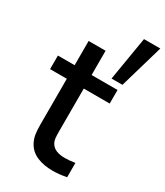

<svg xmlns="http://www.w3.org/2000/svg" viewBox="-210 -933 886 1029"><g transform="rotate(30 233.0 -419.0)"><path d="M218.5 -456V-217.5V-189Q218.5 -163.5 220.5 -147.8Q222.5 -132 229.5 -120.5Q241.5 -100.5 263.2 -91.8Q285 -83 316.5 -83Q343.5 -83 379 -88.5V0Q332.5 9 293.5 9Q237.5 9 195.8 -9Q154 -27 133.5 -65.5Q121 -89 117.2 -113.8Q113.5 -138.5 113.5 -174V-212.5V-456H10V-540H113.5V-690H218.5V-540H379V-456ZM320.5 -577 365.5 -847H466.5L388 -577Z"/></g></svg>

Font: Hauora SemiBold
Style: Regular
Weight: 600
Designer: Wayne Shih
Foundry: WCYS
Version: Version 1.001